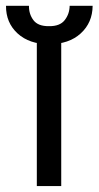

<svg xmlns="http://www.w3.org/2000/svg" viewBox="-69 -625 331 645"><path d="M54.7 0V-515.6H136.7V0ZM165 -605.5H242.2Q241.7 -548.8 202.1 -512.7Q162.6 -476.6 95.7 -476.6Q29.3 -476.6 -10 -512.7Q-49.3 -548.8 -48.8 -605.5H28.3Q27.8 -578.1 43.2 -557.4Q58.6 -536.6 95.7 -537.1Q132.3 -536.6 148.4 -557.4Q164.6 -578.1 165 -605.5Z"/></svg>

Font: Inter Display V
Style: Regular
Weight: 400
Designer: Rasmus Andersson
Foundry: rsms
Version: Version 3.015;git-src